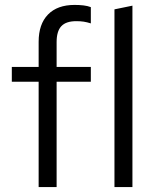

<svg xmlns="http://www.w3.org/2000/svg" viewBox="-20 -760 633 780"><path d="M137 0V-428H28V-488H137V-590Q137 -662 175 -701Q213 -740 283 -740Q303 -740 319.5 -738Q336 -736 349 -731V-665Q333 -670 320 -672Q307 -674 290 -674Q248 -674 229 -653.5Q210 -633 210 -589V-488H349V-428H210V0ZM445 0V-722L518 -737V0Z"/></svg>

Font: Red Hat Text
Style: Regular
Weight: 400
Designer: Pentagram, MCKL
Foundry: MCKL
Version: Version 1.030